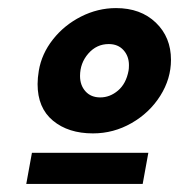

<svg xmlns="http://www.w3.org/2000/svg" viewBox="-20 -744 443 475"><path d="M73 -536Q73 -477 111 -445.5Q149 -414 210 -414Q261 -414 305.5 -439.5Q350 -465 376.5 -507Q403 -549 403 -596Q403 -652 365.5 -688Q328 -724 267 -724Q222 -724 180.5 -703Q139 -682 111 -646.5Q83 -611 76 -569Q73 -551 73 -536ZM45 -289H333L347 -366H59ZM228 -503Q205 -503 191.5 -518Q178 -533 178 -556Q178 -588 198.5 -611.5Q219 -635 249 -635Q272 -635 285.5 -620Q299 -605 299 -583Q299 -574 298 -569Q292 -537 272 -520Q252 -503 228 -503Z"/></svg>

Font: Geom Black
Style: Bold Italic
Weight: 900
Italic angle: -10°
Version: Version 1.102